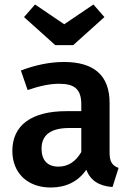

<svg xmlns="http://www.w3.org/2000/svg" viewBox="-20 -820 586 855"><path d="M266 -712 136 -800 87 -744 226 -619H306L445 -744L396 -800ZM468 -362C468 -483 400 -544 265 -544C203 -544 139 -531 73 -506L103 -419C158 -438 204 -447 243 -447C312 -447 342 -423 342 -355V-325H276C121 -325 35 -263 35 -148C35 -51 101 15 206 15C273 15 328 -11 364 -64C384 -15 421 8 481 13L508 -72C480 -83 468 -99 468 -140ZM240 -78C191 -78 165 -107 165 -158C165 -219 206 -250 289 -250H342V-143C317 -100 283 -78 240 -78Z"/></svg>

Font: Fira Sans Medium
Style: Regular
Weight: 500
Designer: Carrois Corporate & Edenspiekermann AG
Foundry: Carrois Corporate GbR & Edenspiekermann AG
Version: Version 4.203